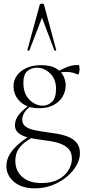

<svg xmlns="http://www.w3.org/2000/svg" viewBox="-20 -750 468 1052"><path d="M171 282Q99 282 57 246.5Q15 211 15 160Q15 125 34.5 93.5Q54 62 90 32.5Q126 3 175 -25L185 -14Q156 3 128 21.5Q100 40 82 66Q64 92 64 131Q64 186 102 219.5Q140 253 207 253Q263 253 300 233Q337 213 355.5 182Q374 151 374 119Q374 87 357.5 68Q341 49 314 38.5Q287 28 255 23Q223 18 191 14Q161 10 131.5 2.5Q102 -5 82 -20.5Q62 -36 62 -64Q62 -98 87 -126Q112 -154 140 -173L147 -166Q127 -154 114.5 -134.5Q102 -115 102 -94Q102 -71 118.5 -58Q135 -45 160.5 -39Q186 -33 213 -29Q249 -24 285 -18.5Q321 -13 351 -1.5Q381 10 399.5 31.5Q418 53 418 90Q418 123 399 156.5Q380 190 346 218.5Q312 247 267 264.5Q222 282 171 282ZM194 -157Q149 -157 118 -173.5Q87 -190 70.5 -217.5Q54 -245 54 -277Q54 -310 72.5 -336Q91 -362 125 -377.5Q159 -393 205 -393Q257 -393 286.5 -375.5Q316 -358 328 -332.5Q340 -307 340 -283Q340 -250 323.5 -221.5Q307 -193 274.5 -175Q242 -157 194 -157ZM214 -171Q243 -171 265 -192Q287 -213 287 -263Q287 -317 254.5 -348Q222 -379 182 -379Q152 -379 130 -360.5Q108 -342 108 -296Q108 -254 124 -226.5Q140 -199 164.5 -185Q189 -171 214 -171ZM287 -319V-353Q317 -371 346.5 -382.5Q376 -394 411 -394Q413 -394 414.5 -387Q416 -380 416 -373Q416 -363 413.5 -351.5Q411 -340 407 -342Q399 -345 382.5 -350.5Q366 -356 343 -356Q330 -356 318.5 -354Q307 -352 296 -349ZM288 -476Q290 -474 284.5 -472.5Q279 -471 278 -474L210 -653L141 -474Q140 -471 134.5 -472.5Q129 -474 130 -476L198 -725Q199 -730 209 -730Q219 -730 221 -725Z"/></svg>

Font: Cormorant Light
Style: Regular
Weight: 300
Designer: Christian Thalmann (Catharsis Fonts)
Foundry: Catharsis Fonts
Version: Version 4.000